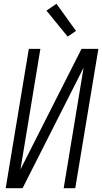

<svg xmlns="http://www.w3.org/2000/svg" viewBox="-20 -993 540 1013"><path d="M10 0 132 -735H193L88 -99L410 -735H499L377 0H316L421 -636L99 0ZM337 -800 225 -937 278 -973 381 -830Z"/></svg>

Font: Iosevka Curly Light Oblique
Style: Regular
Weight: 300
Italic angle: -9°
Monospace: yes
Designer: Belleve Invis
Foundry: Belleve Invis
Version: Version 11.1.0; ttfautohint (v1.8.3)